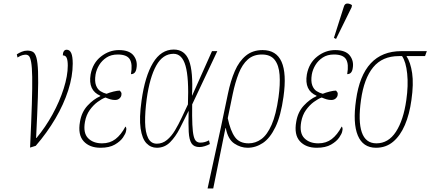

<svg xmlns="http://www.w3.org/2000/svg" viewBox="-20 -825 2432 1085"><path d="M75 -518Q87 -526 102.5 -532.5Q118 -539 134 -539Q154 -539 166.5 -531.5Q179 -524 186 -498.5Q193 -473 195 -420Q197 -367 194 -276Q191 -185 184 -45H186Q237 -106 277 -179Q317 -252 340 -324.5Q363 -397 363 -454Q363 -483 357 -497.5Q351 -512 335 -512Q335 -526 340.5 -535Q346 -544 357 -544Q374 -544 382.5 -525Q391 -506 391 -465Q391 -394 365.5 -314.5Q340 -235 293 -155Q246 -75 182 -1L150 9Q157 -140 160 -237Q163 -334 162 -390.5Q161 -447 156 -474Q151 -501 143.5 -508.5Q136 -516 125 -516Q119 -516 107.5 -513.5Q96 -511 79 -500Z M548 10Q486 10 452.5 -27Q419 -64 432 -137Q441 -192 475 -228.5Q509 -265 546 -281L547 -284Q477 -314 492 -404Q504 -469 550.5 -505.5Q597 -542 652 -542Q711 -542 735 -511Q759 -480 751 -438Q746 -406 720 -406Q730 -463 713.5 -490Q697 -517 645 -517Q608 -517 582 -500Q556 -483 540.5 -457.5Q525 -432 520 -404Q514 -366 522.5 -343Q531 -320 548 -309.5Q565 -299 582 -295Q599 -302 621 -307.5Q643 -313 657 -313Q661 -309 664.5 -303.5Q668 -298 666 -288Q665 -278 655.5 -269Q646 -260 630 -260Q617 -260 604.5 -263.5Q592 -267 576 -274Q556 -267 531.5 -249Q507 -231 487 -203Q467 -175 460 -136Q449 -74 477.5 -44.5Q506 -15 557 -15Q601 -15 632.5 -39Q664 -63 689 -110Q692 -107 693.5 -101Q695 -95 692 -83Q690 -70 675 -48Q660 -26 629 -8Q598 10 548 10Z M866 10Q832 10 807.5 -15.5Q783 -41 774.5 -99.5Q766 -158 780 -257Q799 -394 844.5 -469.5Q890 -545 962 -545Q1024 -545 1048 -483Q1072 -421 1065 -285H1066L1178 -536H1208L1066 -235Q1065 -164 1067 -121Q1069 -78 1074.5 -56Q1080 -34 1089.5 -26.5Q1099 -19 1112 -19Q1126 -19 1138 -22.5Q1150 -26 1161 -32L1166 -11Q1153 -4 1137 1Q1121 6 1107 6Q1076 6 1062.5 -14.5Q1049 -35 1046.5 -79.5Q1044 -124 1046 -197H1045Q1021 -148 996.5 -100Q972 -52 941 -21Q910 10 866 10ZM866 -13Q898 -13 923.5 -34Q949 -55 969 -88.5Q989 -122 1007 -160.5Q1025 -199 1042 -235Q1048 -385 1028.5 -453Q1009 -521 961 -521Q900 -521 863 -454.5Q826 -388 809 -266Q799 -191 800 -134Q801 -77 817 -45Q833 -13 866 -13Z M1268 -295Q1283 -368 1307 -423.5Q1331 -479 1369.5 -510.5Q1408 -542 1464 -542Q1619 -542 1582 -278Q1567 -170 1536.5 -107Q1506 -44 1465.5 -17Q1425 10 1379 10Q1340 10 1304 -14Q1268 -38 1256 -101H1254L1185 240H1153L1228 -104ZM1385 -15Q1424 -15 1457 -39Q1490 -63 1515 -120Q1540 -177 1554 -276Q1564 -348 1560 -402Q1556 -456 1532.5 -486.5Q1509 -517 1460 -517Q1412 -517 1380.5 -489Q1349 -461 1329 -410.5Q1309 -360 1295 -293L1267 -157Q1282 -86 1307.5 -50.5Q1333 -15 1385 -15Z M1770 10Q1708 10 1674.5 -27Q1641 -64 1654 -137Q1663 -192 1697 -228.5Q1731 -265 1768 -281L1769 -284Q1699 -314 1714 -404Q1726 -469 1772.5 -505.5Q1819 -542 1874 -542Q1933 -542 1957 -511Q1981 -480 1973 -438Q1968 -406 1942 -406Q1952 -463 1935.5 -490Q1919 -517 1867 -517Q1830 -517 1804 -500Q1778 -483 1762.5 -457.5Q1747 -432 1742 -404Q1736 -366 1744.5 -343Q1753 -320 1770 -309.5Q1787 -299 1804 -295Q1821 -302 1843 -307.5Q1865 -313 1879 -313Q1883 -309 1886.5 -303.5Q1890 -298 1888 -288Q1887 -278 1877.5 -269Q1868 -260 1852 -260Q1839 -260 1826.5 -263.5Q1814 -267 1798 -274Q1778 -267 1753.5 -249Q1729 -231 1709 -203Q1689 -175 1682 -136Q1671 -74 1699.5 -44.5Q1728 -15 1779 -15Q1823 -15 1854.5 -39Q1886 -63 1911 -110Q1914 -107 1915.5 -101Q1917 -95 1914 -83Q1912 -70 1897 -48Q1882 -26 1851 -8Q1820 10 1770 10ZM1879 -605 1867 -611 1923 -787Q1928 -805 1942.5 -805Q1957 -805 1969 -796L1967 -784Z M2105 10Q2031 10 2002 -59.5Q1973 -129 1992 -260Q2030 -536 2248 -536H2392L2382 -508H2277Q2300 -473 2309 -412Q2318 -351 2305 -260Q2294 -179 2268 -118.5Q2242 -58 2201.5 -24Q2161 10 2105 10ZM2107 -15Q2175 -15 2217.5 -80.5Q2260 -146 2276 -259Q2288 -342 2281 -409Q2274 -476 2252 -508H2234Q2141 -508 2089 -445Q2037 -382 2020 -260Q2003 -140 2024.5 -77.5Q2046 -15 2107 -15Z"/></svg>

Font: Noto Serif ExtraCondensed Thin
Style: Italic
Weight: 100
Width: 2
Italic angle: -12°
Designer: Monotype Design Team
Foundry: Monotype Imaging Inc.
Version: Version 2.013